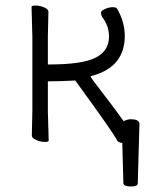

<svg xmlns="http://www.w3.org/2000/svg" viewBox="-20 -503 554 694"><path d="M313 -229 307 -227 310 -222Q311 -219 325 -201L392 -113Q411 -87 427 -65Q441 -72 452 -72Q484 -72 484 -55V-54L478 160Q478 171 453 171Q428 171 426 160L422 14L418 13Q408 11 404 6Q395 -16 252 -212Q193 -209 158 -209H153V-101L156 5Q156 10 141.5 10Q127 10 111 3Q95 -4 95 -13L97 -103V-369L94 -478Q94 -483 108.5 -483Q123 -483 139 -476.5Q155 -470 155 -460L153 -371V-270H158Q277 -270 325.5 -294.5Q374 -319 374 -371Q374 -410 349 -442Q345 -449 345 -457Q345 -464 359.5 -470.5Q374 -477 387 -477Q400 -477 403 -472Q431 -424 431 -373Q431 -261 313 -229Z"/></svg>

Font: Moon Stars Kai T Light
Style: Regular
Weight: 300
Designer: GuiWonder
Version: Version 1.101